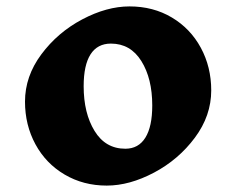

<svg xmlns="http://www.w3.org/2000/svg" viewBox="-20 -569 736 599"><path d="M639 -287Q639 -208 588 -139.5Q537 -71 460.5 -30.5Q384 10 313 10Q240 10 181.5 -24.5Q123 -59 90.5 -119Q58 -179 58 -252Q58 -331 109 -399.5Q160 -468 236.5 -508.5Q313 -549 384 -549Q458 -549 516 -514.5Q574 -480 606.5 -420Q639 -360 639 -287ZM241 -300Q241 -216 275 -160.5Q309 -105 371 -105Q412 -105 433.5 -139.5Q455 -174 455 -240Q455 -324 421 -378.5Q387 -433 326 -433Q284 -433 262.5 -399.5Q241 -366 241 -300Z"/></svg>

Font: InknutAntiqua
Style: Bold
Weight: 700
Designer: Claus Eggers Srensen
Foundry: Claus Eggers Srensen
Version: Version 1.000; ttfautohint (v1.2) -l 7 -r 28 -G 50 -x 13 -D 